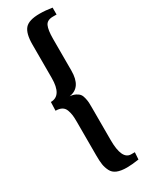

<svg xmlns="http://www.w3.org/2000/svg" viewBox="-255 -842 839 1085"><g transform="rotate(-30 164.0 -300.0)"><path d="M31 -280 33 -336Q105 -336 105 -451V-669Q105 -741 130.5 -770.5Q156 -800 227 -800Q265 -800 308 -793V-748H284Q246 -748 234 -722Q222 -696 222 -638V-432Q222 -322 141 -311Q163 -309 178.5 -301Q194 -293 201.5 -283Q209 -273 213 -254.5Q217 -236 217.5 -224.5Q218 -213 218 -190V19Q218 147 278 147H302L299 193Q251 200 221 200Q182 200 157.5 190Q133 180 122 158Q111 136 107.5 113.5Q104 91 104 54V-165Q104 -192 102 -208.5Q100 -225 93.5 -243.5Q87 -262 71.5 -271Q56 -280 31 -280Z"/></g></svg>

Font: Sansita
Style: Regular
Weight: 400
Designer: Pablo Cosgaya
Foundry: Omnibus-Type
Version: Version 1.006;hotconv 1.0.109;makeotfexe 2.5.65596